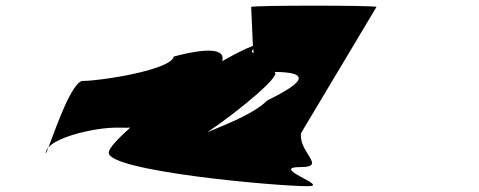

<svg xmlns="http://www.w3.org/2000/svg" viewBox="-20 -642 1653 662"><path d="M138 -117C136 -107 140 -115 147 -134C142 -128 139 -123 138 -117ZM147 -134C181 -172 307 -202 384 -202C401 -202 415 -201 429 -202C387 -164 357 -133 355 -117C345 -53 927 0 1042 0C1120 0 903 -66 1018 -66C1108 -66 1008 -118 1018 -183L1278 -618C1279 -624 847 -624 846 -618L852 -484C821 -472 785 -453 746 -431C759 -473 698 -479 579 -447C572 -402 331 -363 266 -363C228 -363 171 -196 147 -134ZM695 -186C809 -263 966 -394 922 -394C1061 -394 1021 -354 902 -296C859 -254 787 -224 695 -186ZM854 -472V-458C847 -463 847 -468 854 -472Z"/></svg>

Font: Ampere
Style: SCUltExtIta
Weight: 400
Version: Version 1